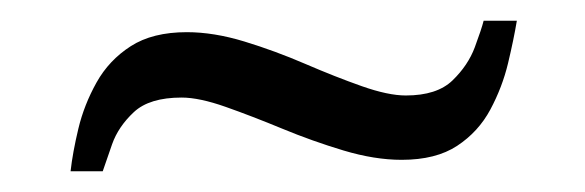

<svg xmlns="http://www.w3.org/2000/svg" viewBox="-20 -380 564 185"><path d="M48 -215Q50 -233 55.5 -256Q61 -279 73 -300.5Q85 -322 106 -335.5Q127 -349 160 -349Q186 -349 215.5 -340Q245 -331 274 -318.5Q303 -306 328.5 -297Q354 -288 371 -288Q401 -288 416 -302.5Q431 -317 437.5 -334.5Q444 -352 446 -360H478Q475 -342 469.5 -319Q464 -296 452.5 -274.5Q441 -253 420.5 -239.5Q400 -226 367 -226Q341 -226 311 -235Q281 -244 252 -256Q223 -268 197.5 -277Q172 -286 155 -286Q124 -286 109 -272Q94 -258 88 -241Q82 -224 79 -215Z"/></svg>

Font: Questrial
Style: Regular
Weight: 400
Designer: Joe Prince, Laura Meseguer
Foundry: Joe Prince, Laura Meseguer
Version: Version 2.000; ttfautohint (v1.8.3)